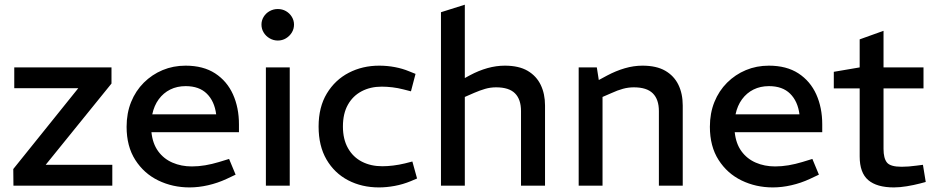

<svg xmlns="http://www.w3.org/2000/svg" viewBox="-20 -790 3984 817"><path d="M37.2 0 36.5 -70.7 313 -414.6H40.7V-503.2H454.4V-434.5L174.3 -88.6H457.9V0Z M786.6 7.5Q714.5 7.5 653.5 -22.1Q592.6 -51.7 555.7 -109.4Q518.7 -167.1 518.7 -250.6Q518.7 -308.2 537.9 -355.9Q557.1 -403.5 591.9 -438.2Q626.7 -472.8 671.9 -491.7Q717.2 -510.6 769.7 -510.6Q844.9 -510.6 895.4 -477.8Q945.9 -444.9 971.4 -388.4Q996.8 -331.8 996.8 -261.1V-227.5H624.4Q629.5 -178.7 653.1 -146.4Q676.6 -114.1 713.9 -98Q751.2 -81.8 796.3 -81.8Q824.4 -81.8 853.4 -86.7Q882.3 -91.6 911.7 -100.5L954.8 -113.7L982.6 -46.8L943.6 -28.4Q906 -11 865.6 -1.8Q825.2 7.5 786.6 7.5ZM627.9 -303.4H899.9Q892.7 -359.3 860.1 -391.4Q827.6 -423.5 770 -423.5Q733.7 -423.5 704.5 -409.1Q675.3 -394.6 655.4 -367.5Q635.6 -340.4 627.9 -303.4Z M1111.4 0V-503.2H1212.9V0ZM1162 -617.5Q1143.5 -617.5 1127.4 -626.9Q1111.3 -636.2 1102 -651.6Q1092.6 -666.9 1092.6 -685.5Q1092.6 -703.3 1102 -718.5Q1111.3 -733.8 1127.4 -742.7Q1143.5 -751.6 1162 -751.6Q1181.3 -751.6 1196.8 -742.7Q1212.3 -733.8 1221.7 -718.5Q1231.1 -703.2 1231.1 -685.4Q1231.1 -666.8 1221.7 -651.5Q1212.3 -636.3 1196.8 -626.9Q1181.3 -617.5 1162 -617.5Z M1592.5 7.5Q1519.5 7.5 1461.3 -22.9Q1403.2 -53.3 1369.4 -111.1Q1335.7 -168.9 1335.7 -251.6Q1335.7 -334.5 1370.8 -392.3Q1405.9 -450.2 1464.2 -480.4Q1522.5 -510.6 1593.5 -510.6Q1627.7 -510.6 1660.4 -504.4Q1693.2 -498.2 1721.3 -486.4L1748.2 -475.6L1728.7 -401.4L1696.6 -409.6Q1673.2 -415.7 1649.5 -418.5Q1625.7 -421.3 1604.3 -421.3Q1555.9 -421.3 1518.6 -401.5Q1481.3 -381.8 1460.3 -344.2Q1439.2 -306.7 1439.2 -251.6Q1439.2 -197.5 1460.8 -159.4Q1482.3 -121.4 1520.1 -102Q1557.9 -82.6 1606.3 -82.6Q1628.2 -82.6 1653 -85.6Q1677.9 -88.6 1703.2 -94.7L1734.7 -102.8L1754.7 -30.5L1727.6 -19Q1694.4 -5.3 1659.4 1.1Q1624.5 7.5 1592.5 7.5Z M1856.4 0V-738L1957.9 -770V-457.9L1979.6 -469.7Q2016.9 -489.7 2054.3 -500.2Q2091.7 -510.6 2127.9 -510.6Q2187.9 -510.6 2225.3 -488.6Q2262.8 -466.5 2281 -428.4Q2299.2 -390.4 2299.2 -341.1V0H2197V-317.4Q2197 -367.3 2171.4 -392.8Q2145.9 -418.4 2091.1 -418.4Q2066.8 -418.4 2044.4 -411.9Q2021.9 -405.3 1998 -395L1957.9 -377.5V0Z M2442.4 0V-503.2H2519.6L2528 -449.5L2563.4 -468.6Q2601 -488.6 2638.8 -499.6Q2676.6 -510.6 2713.9 -510.6Q2773.1 -510.6 2810.7 -489Q2848.2 -467.3 2866.7 -429.3Q2885.2 -391.2 2885.2 -341.1V0H2783.7V-317.4Q2783.7 -367 2757.9 -392.7Q2732.2 -418.4 2677.1 -418.4Q2653.7 -418.4 2630.9 -412.2Q2608.2 -406.1 2581.8 -393.9L2543.9 -377.5V0Z M3268.6 7.5Q3196.5 7.5 3135.5 -22.1Q3074.6 -51.7 3037.7 -109.4Q3000.7 -167.1 3000.7 -250.6Q3000.7 -308.2 3019.9 -355.9Q3039.1 -403.5 3073.9 -438.2Q3108.7 -472.8 3153.9 -491.7Q3199.2 -510.6 3251.7 -510.6Q3326.9 -510.6 3377.4 -477.8Q3427.9 -444.9 3453.4 -388.4Q3478.8 -331.8 3478.8 -261.1V-227.5H3106.4Q3111.5 -178.7 3135.1 -146.4Q3158.6 -114.1 3195.9 -98Q3233.2 -81.8 3278.3 -81.8Q3306.4 -81.8 3335.4 -86.7Q3364.3 -91.6 3393.7 -100.5L3436.8 -113.7L3464.6 -46.8L3425.6 -28.4Q3388 -11 3347.6 -1.8Q3307.2 7.5 3268.6 7.5ZM3109.9 -303.4H3381.9Q3374.7 -359.3 3342.1 -391.4Q3309.6 -423.5 3252 -423.5Q3215.7 -423.5 3186.5 -409.1Q3157.3 -394.6 3137.4 -367.5Q3117.6 -340.4 3109.9 -303.4Z M3783.8 7.5Q3711 7.5 3674.5 -23.7Q3638.1 -54.8 3638.1 -124.5V-413.9H3528V-484.4L3638.1 -503.2V-622.5L3739.6 -658.9V-503.2H3909.7V-413.9H3739.6V-156.1Q3739.6 -116.6 3754.1 -98.5Q3768.6 -80.4 3816.5 -80.4Q3831.4 -80.4 3847 -81.6Q3862.6 -82.9 3880 -85.2L3907.3 -88.7L3919.2 -15.7L3894.8 -9.2Q3869.2 -2.5 3839.1 2.5Q3808.9 7.5 3783.8 7.5Z"/></svg>

Font: REM Medium
Style: Regular
Weight: 500
Designer: Octavio Pardo
Foundry: Ashler Design
Version: Version 1.005;gftools[0.9.28]